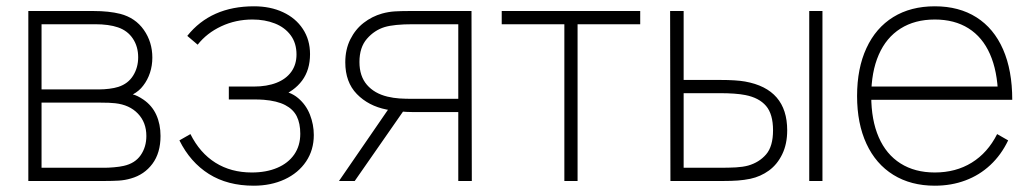

<svg xmlns="http://www.w3.org/2000/svg" viewBox="-20 -575 3276 610"><path d="M70 0V-540H277Q326 -540 362 -531Q410 -518.5 437 -480Q464 -441.5 464 -392Q464 -366.5 456.5 -343.8Q449 -321 435 -303Q422.5 -286 402 -275Q415.5 -272 435 -259Q463 -240 476.5 -210.2Q490 -180.5 490 -143Q490 -89 464.2 -54.5Q438.5 -20 396 -8Q377.5 -2.5 357.5 -1.2Q337.5 0 312 0ZM312 -42Q324 -42 342 -43.5Q360 -45 373 -48Q409 -56 427 -82Q445 -108 445 -143Q445 -186 418.2 -214Q391.5 -242 346 -247Q330 -249 296 -249H112V-42ZM297 -291Q310.5 -291 327 -293Q343.5 -295 356 -299Q387 -309 403 -334.8Q419 -360.5 419 -393Q419 -427 402.2 -452.2Q385.5 -477.5 355 -488Q326 -498 282 -498H112V-291Z M786 15Q703 15 643.8 -22.2Q584.5 -59.5 550 -129L585 -149Q615 -89 664.5 -58Q714 -27 780 -27Q826 -27 860.8 -41.8Q895.5 -56.5 914.8 -84.2Q934 -112 934 -150Q934 -183 922.8 -205.5Q911.5 -228 886 -241.2Q860.5 -254.5 818 -258Q810.5 -258.5 802.8 -258.8Q795 -259 787 -259H707V-300H786Q828 -300 858.5 -312Q889 -324 905.5 -347Q922 -370 922 -402Q922 -438 903.5 -463Q885 -488 853.2 -500.5Q821.5 -513 782 -513Q729 -513 683 -491.5Q637 -470 608 -433L575 -461Q612.5 -508 665.5 -531.5Q718.5 -555 787 -555Q839 -555 879.2 -536.2Q919.5 -517.5 942.2 -483Q965 -448.5 965 -403Q965 -353 939.8 -319Q914.5 -285 869 -268L863 -288Q901.5 -285 927 -263.5Q952.5 -242 964.8 -210.5Q977 -179 977 -146Q977 -98.5 952.5 -62Q928 -25.5 884.5 -5.2Q841 15 786 15Z M1436 0V-219H1290Q1254 -219 1208 -227Q1150.5 -238.5 1113.8 -276.2Q1077 -314 1077 -377Q1077 -418 1093 -450Q1109 -482 1135.5 -502.5Q1162 -523 1194 -532Q1214 -537.5 1234 -538.8Q1254 -540 1280 -540H1478L1479 0ZM1057 0 1222 -240H1274L1107 0ZM1292 -261H1436V-498H1292Q1232 -498 1202 -489Q1169.5 -479 1145.8 -451.8Q1122 -424.5 1122 -378Q1122 -333 1145.8 -305.5Q1169.5 -278 1211 -268Q1230 -263.5 1249.2 -262.2Q1268.5 -261 1292 -261Z M1773 0V-498H1574V-540H2014V-498H1815V0Z M2110 0 2109 -540H2152V-321H2268Q2318.5 -321 2347 -316Q2481 -292 2481 -161Q2481 -117.5 2465.2 -85Q2449.5 -52.5 2423 -33.2Q2396.5 -14 2364 -7Q2344.5 -3 2324.5 -1.5Q2304.5 0 2278 0ZM2266 -42Q2296 -42 2318.2 -43.2Q2340.5 -44.5 2357 -49Q2392 -59 2414 -84.5Q2436 -110 2436 -161Q2436 -212.5 2413.8 -238.5Q2391.5 -264.5 2348 -273Q2318 -279 2266 -279H2152V-42ZM2551 0V-540H2593V0Z M2950 15Q2874 15 2818.2 -19.5Q2762.5 -54 2732.8 -118.2Q2703 -182.5 2703 -270Q2703 -358 2732.8 -422.2Q2762.5 -486.5 2818 -520.8Q2873.5 -555 2950 -555Q3027 -555 3082.2 -520Q3137.5 -485 3166.8 -418.2Q3196 -351.5 3196 -258H3151V-272Q3149 -349.5 3125.2 -403.2Q3101.5 -457 3057 -485Q3012.5 -513 2950 -513Q2886.5 -513 2841 -484.2Q2795.5 -455.5 2771.8 -401Q2748 -346.5 2748 -270Q2748 -193.5 2771.8 -139Q2795.5 -84.5 2841 -55.8Q2886.5 -27 2950 -27Q3016.5 -27 3067.2 -58.2Q3118 -89.5 3148 -149L3183 -129Q3161 -83 3126.5 -50.8Q3092 -18.5 3047.2 -1.8Q3002.5 15 2950 15ZM2730 -258V-300H3170V-258Z"/></svg>

Font: Manrope
Style: Regular
Weight: 400
Designer: Mikhail Sharanda
Foundry: Mikhail Sharanda
Version: Version 4.503